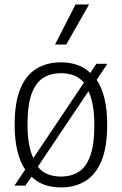

<svg xmlns="http://www.w3.org/2000/svg" viewBox="-20 -828 544 858"><path d="M412 -471.5Q434.5 -438 446.8 -388.2Q459 -338.5 459 -270.5Q459 -170.5 433.5 -109Q408 -47.5 361.5 -19Q315 9.5 252.5 9.5Q213 9.5 179.5 -2Q146 -13.5 121 -38.5L93.5 1.5H44.5L92.5 -70Q70 -103.5 57.8 -153Q45.5 -202.5 45.5 -270.5Q45.5 -370.5 71 -431.8Q96.5 -493 143 -521.2Q189.5 -549.5 252.5 -549.5Q291.5 -549.5 324.8 -538.2Q358 -527 383.5 -502L410.5 -543H460ZM252.5 -501Q207 -501 173.5 -480.2Q140 -459.5 121.5 -409.5Q103 -359.5 103 -272Q103 -221.5 109.8 -184.2Q116.5 -147 129 -121.5L355 -458.5Q336 -481.5 310 -491.2Q284 -501 252.5 -501ZM252.5 -39Q298 -39 331.5 -60Q365 -81 383.2 -131Q401.5 -181 401.5 -269Q401.5 -319.5 394.8 -357Q388 -394.5 375.5 -420.5L149 -83Q168 -59 194.2 -49Q220.5 -39 252.5 -39ZM226 -629 317.5 -808H378L276 -629Z"/></svg>

Font: Encode Sans Semi Condensed Light
Style: Regular
Weight: 300
Width: 4
Designer: Multiple Designers
Foundry: Impallari Type
Version: Version 3.000; ttfautohint (v1.8.3) -l 8 -r 50 -G 200 -x 14 